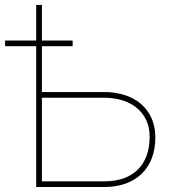

<svg xmlns="http://www.w3.org/2000/svg" viewBox="-31 -747 704 767"><path d="M-10.7 -585.2H113.6V-727.3H136.4V-585.2H259.2V-562.5H136.4V-379.3H386.4Q428.6 -379.3 465.7 -367.7Q502.8 -356.2 530.4 -333.3Q557.9 -310.4 573.7 -276.5Q589.5 -242.5 589.5 -197.4Q589.5 -150.6 575.1 -114Q560.7 -77.4 534.1 -52Q507.5 -26.6 470 -13.3Q432.5 0 386.4 0H113.6V-562.5H-10.7ZM386.4 -22.7Q428.6 -22.7 461.8 -34.3Q495 -45.8 518.3 -68.2Q541.5 -90.6 554 -123.4Q566.4 -156.2 566.8 -198.9Q567.1 -238.6 552.7 -268.1Q538.4 -297.6 513.7 -317.3Q489 -337 456.1 -346.8Q423.3 -356.5 386.4 -356.5H136.4V-22.7Z"/></svg>

Font: Inter P Thin
Style: Regular
Weight: 100
Designer: Rasmus Andersson
Foundry: rsms
Version: Version 3.018;git-588b23468